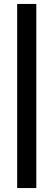

<svg xmlns="http://www.w3.org/2000/svg" viewBox="-20 -760 271 973"><path d="M67 193V-740H164V193Z"/></svg>

Font: Lexend Deca
Style: Regular
Weight: 400
Designer: Bonnie Shaver-Troup, Thomas Jockin
Foundry: Lexend
Version: Version 1.008; ttfautohint (v1.8.4.7-5d5b)